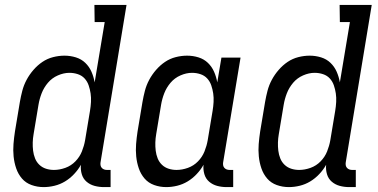

<svg xmlns="http://www.w3.org/2000/svg" viewBox="-20 -755 1540 783"><path d="M158 8Q132 8 108.5 -0.5Q85 -9 69.5 -27Q54 -45 46 -68.5Q38 -92 35.5 -117Q33 -142 35 -167.5Q37 -193 41 -219L61 -339Q65 -362 71 -385Q77 -408 88.5 -429.5Q100 -451 116.5 -470Q133 -489 153 -502.5Q173 -516 196.5 -522Q220 -528 243 -528Q267 -528 289.5 -521Q312 -514 328 -498.5Q344 -483 353 -462.5Q362 -442 366 -419L407 -665H366L365 -735H496L390 -93Q389 -87 390 -81Q391 -75 395 -70.5Q399 -66 404.5 -64Q410 -62 416 -62H431V8H404Q384 8 365.5 3Q347 -2 333 -14Q319 -26 313.5 -44.5Q308 -63 310 -83Q299 -63 282 -45Q265 -27 245 -15Q225 -3 202.5 2.5Q180 8 158 8ZM200 -62Q223 -62 246.5 -70.5Q270 -79 287.5 -97Q305 -115 314 -137.5Q323 -160 327 -183L347 -303Q350 -321 351 -339Q352 -357 349.5 -374Q347 -391 341.5 -407Q336 -423 325 -435Q314 -447 297.5 -452.5Q281 -458 263 -458Q240 -458 216 -447.5Q192 -437 175.5 -417.5Q159 -398 150 -375Q141 -352 137 -328L117 -208Q114 -191 113.5 -174Q113 -157 115 -140.5Q117 -124 123 -109Q129 -94 140.5 -83Q152 -72 167.5 -67Q183 -62 200 -62Z M658 8Q632 8 608.5 -0.5Q585 -9 569.5 -27Q554 -45 546 -68.5Q538 -92 535.5 -117Q533 -142 535 -167.5Q537 -193 541 -219L561 -339Q565 -362 571 -385Q577 -408 588.5 -429.5Q600 -451 616.5 -470Q633 -489 653 -502.5Q673 -516 696.5 -522Q720 -528 743 -528Q767 -528 789.5 -521Q812 -514 828 -498.5Q844 -483 853 -462.5Q862 -442 866 -419L883 -520H961L890 -93Q889 -87 890 -81Q891 -75 895 -70.5Q899 -66 904.5 -64Q910 -62 916 -62H931V8H904Q884 8 865.5 3Q847 -2 833 -14Q819 -26 813.5 -44.5Q808 -63 810 -83Q799 -63 782 -45Q765 -27 745 -15Q725 -3 702.5 2.5Q680 8 658 8ZM700 -62Q723 -62 746.5 -70.5Q770 -79 787.5 -97Q805 -115 814 -137.5Q823 -160 827 -183L847 -303Q850 -321 851 -339Q852 -357 849.5 -374Q847 -391 841.5 -407Q836 -423 825 -435Q814 -447 797.5 -452.5Q781 -458 763 -458Q740 -458 716 -447.5Q692 -437 675.5 -417.5Q659 -398 650 -375Q641 -352 637 -328L617 -208Q614 -191 613.5 -174Q613 -157 615 -140.5Q617 -124 623 -109Q629 -94 640.5 -83Q652 -72 667.5 -67Q683 -62 700 -62Z M1158 8Q1132 8 1108.5 -0.5Q1085 -9 1069.5 -27Q1054 -45 1046 -68.5Q1038 -92 1035.5 -117Q1033 -142 1035 -167.5Q1037 -193 1041 -219L1061 -339Q1065 -362 1071 -385Q1077 -408 1088.5 -429.5Q1100 -451 1116.5 -470Q1133 -489 1153 -502.5Q1173 -516 1196.5 -522Q1220 -528 1243 -528Q1267 -528 1289.5 -521Q1312 -514 1328 -498.5Q1344 -483 1353 -462.5Q1362 -442 1366 -419L1407 -665H1366L1365 -735H1496L1390 -93Q1389 -87 1390 -81Q1391 -75 1395 -70.5Q1399 -66 1404.5 -64Q1410 -62 1416 -62H1431V8H1404Q1384 8 1365.5 3Q1347 -2 1333 -14Q1319 -26 1313.5 -44.5Q1308 -63 1310 -83Q1299 -63 1282 -45Q1265 -27 1245 -15Q1225 -3 1202.5 2.5Q1180 8 1158 8ZM1200 -62Q1223 -62 1246.5 -70.5Q1270 -79 1287.5 -97Q1305 -115 1314 -137.5Q1323 -160 1327 -183L1347 -303Q1350 -321 1351 -339Q1352 -357 1349.5 -374Q1347 -391 1341.5 -407Q1336 -423 1325 -435Q1314 -447 1297.5 -452.5Q1281 -458 1263 -458Q1240 -458 1216 -447.5Q1192 -437 1175.5 -417.5Q1159 -398 1150 -375Q1141 -352 1137 -328L1117 -208Q1114 -191 1113.5 -174Q1113 -157 1115 -140.5Q1117 -124 1123 -109Q1129 -94 1140.5 -83Q1152 -72 1167.5 -67Q1183 -62 1200 -62Z"/></svg>

Font: Iosevka Curly Slab
Style: Italic
Weight: 400
Italic angle: -9°
Monospace: yes
Designer: Belleve Invis
Foundry: Belleve Invis
Version: Version 22.1.2; ttfautohint (v1.8.4)